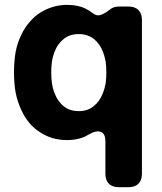

<svg xmlns="http://www.w3.org/2000/svg" viewBox="-20 -572 673 796"><path d="M512.7 -544.9Q540 -544.9 553.7 -530.3Q568.4 -516.6 568.4 -489.3Q568.4 -276.4 568.4 148.4Q568.4 175.8 553.7 189.5Q540 204.1 512.7 204.1Q499 204.1 472.7 204.1Q445.3 204.1 431.6 189.5Q417 175.8 417 148.4Q417 104.5 417 14.6Q417 -18.6 397.5 -25.4Q377.9 -32.2 348.6 -14.6Q344.7 -12.7 340.8 -10.7Q336.9 -7.8 333 -5.9Q317.4 1 298.8 4.9Q280.3 8.8 258.8 8.8Q227.5 8.8 199.2 1Q171.9 -6.8 146.5 -23.4Q121.1 -39.1 101.6 -62.5Q81.1 -86.9 67.4 -118.2Q52.7 -149.4 44.9 -187.5Q38.1 -224.6 38.1 -271.5Q38.1 -318.4 44.9 -357.4Q52.7 -396.5 68.4 -427.7Q83 -459 103.5 -481.4Q123 -504.9 148.4 -520.5Q173.8 -536.1 201.2 -543.9Q228.5 -551.8 258.8 -551.8Q281.2 -551.8 299.8 -547.9Q319.3 -543.9 335 -536.1Q342.8 -532.2 350.6 -527.3Q357.4 -522.5 364.3 -517.6Q380.9 -503.9 399.4 -510.7Q417 -517.6 436.5 -533.2Q443.4 -539.1 453.1 -542Q461.9 -544.9 474.6 -544.9Q484.4 -544.9 493.2 -544.9Q502.9 -544.9 512.7 -544.9ZM407.2 -187.5Q407.2 -187.5 407.2 -187.5Q414.1 -205.1 418 -226.6Q420.9 -247.1 420.9 -271.5Q420.9 -295.9 418 -317.4Q414.1 -337.9 407.2 -356.4Q400.4 -374 390.6 -387.7Q380.9 -401.4 368.2 -411.1Q355.5 -420.9 339.8 -425.8Q325.2 -430.7 306.6 -430.7Q288.1 -430.7 272.5 -425.8Q256.8 -420.9 244.1 -410.2Q231.4 -400.4 221.7 -386.7Q211.9 -373 205.1 -354.5Q198.2 -336.9 195.3 -316.4Q192.4 -295.9 192.4 -271.5Q192.4 -248 195.3 -227.5Q198.2 -206.1 205.1 -188.5Q211.9 -169.9 221.7 -156.2Q231.4 -141.6 244.1 -131.8Q256.8 -121.1 272.5 -116.2Q288.1 -111.3 306.6 -111.3Q324.2 -111.3 339.8 -116.2Q355.5 -121.1 368.2 -131.8Q380.9 -141.6 390.6 -155.3Q400.4 -169.9 407.2 -187.5Z"/></svg>

Font: DeepSea
Style: Bold
Weight: 700
Designer: Stem
Version: Version 3.019;git-0a5106e0b